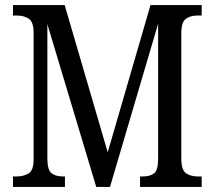

<svg xmlns="http://www.w3.org/2000/svg" viewBox="-20 -734 843 754"><path d="M31 0V-41H43Q73 -41 92.5 -53Q112 -65 112 -108V-605Q112 -648 93 -660.5Q74 -673 47 -673H31V-714H234L403 -136L571 -714H772V-673H755Q728 -673 710 -660Q692 -647 692 -603V-111Q692 -67 710 -54Q728 -41 758 -41H772V0H530V-41H539Q570 -41 585.5 -53.5Q601 -66 601 -111V-641L412 0H358L166 -639V-113Q166 -66 182.5 -53.5Q199 -41 228 -41H235V0Z"/></svg>

Font: Noto Serif Sinhala Condensed
Style: Regular
Weight: 400
Width: 3
Designer: Jelle Bosma - Monotype Design Team
Foundry: Monotype Imaging Inc.
Version: Version 2.007; ttfautohint (v1.8.4.7-5d5b)